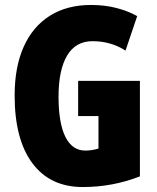

<svg xmlns="http://www.w3.org/2000/svg" viewBox="-20 -744 633 774"><path d="M295 -418H544V-33Q434 10 314 10Q182 10 110.5 -86Q39 -182 39 -359Q39 -474 75.5 -555.5Q112 -637 181 -680.5Q250 -724 347 -724Q403 -724 450.5 -711.5Q498 -699 533 -679L486 -540Q427 -578 353 -578Q285 -578 250.5 -520Q216 -462 216 -354Q216 -248 243.5 -192.5Q271 -137 324 -137Q350 -137 377 -145V-276H295Z"/></svg>

Font: Noto Sans Lao UI ExtCond Blk
Style: Regular
Weight: 900
Width: 2
Designer: Monotype Design Team
Foundry: Monotype Imaging Inc.
Version: Version 2.000; ttfautohint (v1.8.4.7-5d5b)